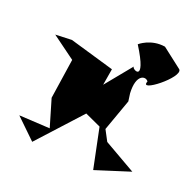

<svg xmlns="http://www.w3.org/2000/svg" viewBox="-113 -708 841 843"><g transform="rotate(20 307.5 -286.5)"><path d="M286 -204 369 -166 408 23 572 -29 424 -114 397 -165 450 -313 445 -349C440 -440 486 -444 499 -424C474 -363 639 -492 612 -522L519 -594C450 -605 403 -563 403 -563C500 -409 416 -451 420 -465L321 -344L334 -421L125 -482L48 -479L156 -400L128 -213L166 -84L21 -92L114 -2L312 -219L187 -188Z"/></g></svg>

Font: Asimov Silicon
Style: Regular
Weight: 400
Designer: Google
Version: Version 2.000980; 2014